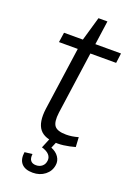

<svg xmlns="http://www.w3.org/2000/svg" viewBox="-162 -734 693 988"><g transform="rotate(20 184.5 -239.5)"><path d="M220 7Q149 7 121 -28.5Q93 -64 103 -140L159 -536L198 -671H247L173 -145Q166 -92 182 -71.5Q198 -51 246 -51Q262 -51 278.5 -53.5Q295 -56 312 -61L315 -8Q301 -4 284.5 -0.5Q268 3 252 5Q236 7 220 7ZM57 -540H369L362 -486H49ZM151 192Q109 192 89.5 170Q70 148 76 107L118 102Q115 126 124.5 138Q134 150 154 150Q174 150 187.5 138.5Q201 127 203 107Q205 89 192.5 75Q180 61 152 53L174 0H214L198 38Q226 49 240 70Q254 91 250 115Q245 149 217.5 170.5Q190 192 151 192Z"/></g></svg>

Font: Pathway Extreme 28pt Light
Style: Italic
Weight: 300
Italic angle: -8°
Designer: Eduardo Rodriguez Tunni
Foundry: Eduardo Rodriguez Tunni
Version: Version 1.001;gftools[0.9.26]